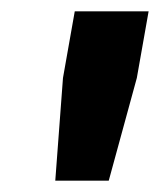

<svg xmlns="http://www.w3.org/2000/svg" viewBox="-20 -720 282 339"><path d="M91.2 -582.4 112 -700H242.4L221.6 -582.4L172 -401H77.6Z"/></svg>

Font: Fixel Italic Variable Display Thin
Style: Italic
Weight: 100
Italic angle: -10°
Designer: AlfaBravo + MacPaw
Foundry: Kyrylo Tkachov, Marchela Mozhyna, Serhii Makarenko, Maria Weinstein, Zakhar Kryvoshyya
Version: Version 1.210;Glyphs 3.2 (3217)